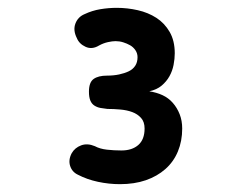

<svg xmlns="http://www.w3.org/2000/svg" viewBox="-20 -900 640 490"><path d="M179 -454Q164 -461 159 -476.5Q154 -492 163 -509Q171 -523 187 -529Q203 -535 222 -527Q235 -520 253 -518Q271 -516 290 -516Q317 -516 333 -530Q349 -544 349 -572Q349 -589 340 -599Q331 -609 317.5 -614Q304 -619 287 -620.5Q270 -622 254 -622Q245 -623 236.5 -624.5Q228 -626 221 -630.5Q214 -635 210.5 -643.5Q207 -652 207 -666Q207 -690 219 -698.5Q231 -707 253 -707Q270 -707 284 -710Q298 -713 308.5 -718Q319 -723 325 -732Q331 -741 331 -754Q331 -764 325.5 -772Q320 -780 312 -784.5Q304 -789 294.5 -792Q285 -795 275 -795Q267 -795 255.5 -792.5Q244 -790 233 -784Q215 -773 198.5 -780.5Q182 -788 176 -803Q166 -823 172.5 -840Q179 -857 196 -864Q215 -873 236 -876.5Q257 -880 278 -880Q305 -880 331.5 -874Q358 -868 379 -854.5Q400 -841 413 -818.5Q426 -796 426 -764Q426 -750 423 -734.5Q420 -719 412.5 -705.5Q405 -692 392.5 -681.5Q380 -671 361 -667Q380 -664 395 -657Q410 -650 421 -637.5Q432 -625 438.5 -608.5Q445 -592 445 -572Q445 -540 434 -513.5Q423 -487 402 -468.5Q381 -450 352 -440Q323 -430 286 -430Q258 -430 230 -436Q202 -442 179 -454Z"/></svg>

Font: Maple Mono Normal NL
Style: Bold
Weight: 700
Monospace: yes
Designer: subframe7536
Version: Version 7.000